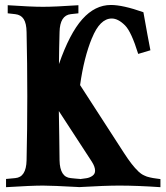

<svg xmlns="http://www.w3.org/2000/svg" viewBox="-20 -755 671 776"><path d="M428.2 -734.9Q476.6 -734.9 559.6 -705.6Q578.1 -601.1 587.9 -551.8L538.6 -537.1Q510.7 -627 485.4 -652.3Q457.5 -680.2 431.6 -680.2Q383.8 -680.2 351.6 -600.6V-601.1Q319.3 -522.9 303.7 -411.1Q337.9 -358.4 401.4 -260Q464.8 -161.6 480.5 -137.7Q514.2 -85.4 538.6 -63H538.1Q543.9 -57.6 549.6 -53.5Q555.2 -49.3 562.3 -46.1Q569.3 -43 573.5 -41.3Q577.6 -39.6 586.7 -37.8Q595.7 -36.1 598.6 -35.4Q601.6 -34.7 613.5 -33.2Q625.5 -31.7 628.4 -31.2V1.5Q534.2 -4.9 462.9 -4.9Q404.3 -4.9 303.7 1V1.5Q303.2 1.5 302 1.2Q300.8 1 300.3 1Q299.8 1 299.3 1.2Q298.8 1.5 298.3 1.5V1Q189.9 -4.9 153.8 -4.9Q106.9 -4.9 4.4 1.5V-31.7L42 -35.2H41.5Q85.9 -38.6 87.4 -106.9Q90.3 -231 90.3 -366.2Q90.3 -501.5 87.4 -625.5Q86.9 -660.6 75.7 -678Q64.5 -695.3 41.5 -697.8L11.2 -701.2V-733.9Q105.5 -727.5 153.8 -727.5Q201.7 -727.5 296.9 -733.9V-701.2L266.1 -697.8Q222.2 -692.9 220.7 -625.5Q218.8 -559.6 218.3 -496.1Q261.2 -619.6 312.5 -677.2Q363.8 -734.9 428.2 -734.9ZM220.7 -106.9Q222.2 -38.6 266.1 -35.2H265.6Q269.5 -34.7 285.2 -33.2Q300.8 -31.7 303.7 -31.7V-31.2L329.1 -34.7Q342.3 -36.6 353.3 -44.2Q364.3 -51.8 364.3 -64.9Q364.3 -81.1 351.1 -101.6L217.8 -306.2Q218.3 -272 219.5 -203.1Q220.7 -134.3 220.7 -106.9Z"/></svg>

Font: Flanker
Style: Bold
Weight: 700
Designer: Flanker
Foundry: Flanker
Version: Version 2.021